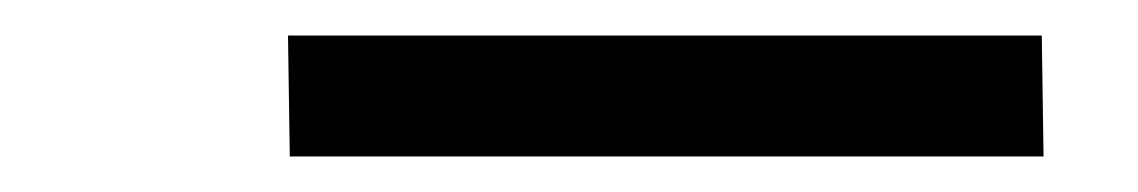

<svg xmlns="http://www.w3.org/2000/svg" viewBox="-20 -724 640 108"><path d="M143 -636 142 -704H566L567 -636Z"/></svg>

Font: Iosevka Aile Oblique
Style: Regular
Weight: 400
Italic angle: -9°
Designer: Belleve Invis
Foundry: Belleve Invis
Version: Version 31.1.0; ttfautohint (v1.8.4)